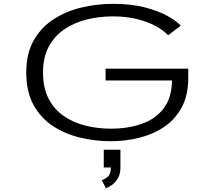

<svg xmlns="http://www.w3.org/2000/svg" viewBox="-20 -726 1140 1002"><path d="M557.5 11Q476.5 11 398.2 -7.8Q320 -26.5 256.5 -68Q193 -109.5 155 -178.5Q117 -247.5 117 -348Q117 -448 156.8 -516.8Q196.5 -585.5 262.2 -627.2Q328 -669 408.2 -687.5Q488.5 -706 569.5 -706Q663.5 -706 734.8 -687.8Q806 -669.5 853.5 -643Q901 -616.5 923.5 -592L857.5 -542Q835.5 -566 794.8 -588.8Q754 -611.5 696.8 -626Q639.5 -640.5 569 -640.5Q499 -640.5 433.8 -624.5Q368.5 -608.5 316.8 -573.8Q265 -539 234.8 -483.2Q204.5 -427.5 204.5 -348Q204.5 -266.5 234 -210.2Q263.5 -154 313.8 -119.8Q364 -85.5 427.2 -70Q490.5 -54.5 558 -54.5Q648 -54.5 720 -79.8Q792 -105 834.2 -160.5Q876.5 -216 877.5 -306H531V-367.5H962.5V-320.5Q962.5 -228.5 928 -165Q893.5 -101.5 835.2 -62.8Q777 -24 704.8 -6.5Q632.5 11 557.5 11ZM521.5 148V55.5H608.5V148Q608.5 182.5 595 204.8Q581.5 227 563.8 239.5Q546 252 532.5 256L511 214Q525 210.5 542 196.5Q559 182.5 558.5 148Z"/></svg>

Font: Trispace Expanded Light
Style: Regular
Weight: 300
Width: 7
Designer: Tyler Finck
Foundry: Etcetera Type Company
Version: Version 1.210; ttfautohint (v1.8.3)